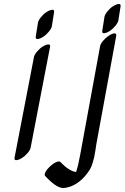

<svg xmlns="http://www.w3.org/2000/svg" viewBox="-20 -763 623 960"><path d="M215.2 -540Q233.6 -544 230.3 -529L133.2 -25Q131.1 -13 117.8 2.5Q104.4 18 90.7 26.5Q76.9 35 67.8 37Q49.4 41 52.8 25L149.8 -478Q151.8 -489 165.2 -505Q178.6 -521 192.3 -529.5Q206.1 -538 215.2 -540ZM234.4 -713Q252.8 -718 250.4 -702L239.3 -632Q237.3 -621 224.4 -605Q211.5 -589 197.7 -580Q183.9 -571 174.8 -569Q156.3 -564 158.7 -580L169.9 -650Q171.8 -661 184.7 -677Q197.6 -693 211.4 -702Q225.2 -711 234.4 -713ZM281.9 47Q325.9 93 360.5 97Q371.3 65 381.1 10L480.5 -532Q482.6 -544 495.9 -559.5Q509.3 -575 523.1 -584Q536.9 -593 545 -595Q563.5 -600 561 -583L461.7 -42Q461.2 -37 456.9 -10.5Q452.6 16 450.9 23.5Q449.3 31 443 52Q436.6 73 429.7 84Q389.1 148 334.2 169Q311.5 177 296.5 177Q281.5 177 262.5 166Q238.7 152 205.8 117Q200.3 111 207.5 97Q214.7 83 230.5 68.5Q246.3 54 261.3 47.5Q276.4 41 281.9 47ZM566.9 -742Q585.3 -747 582.9 -731L571.8 -661Q569.9 -650 557 -634Q544.1 -618 530.3 -609Q516.5 -600 507.3 -598Q488.9 -593 491.3 -609L502.4 -679Q504.3 -690 517.2 -706Q530.1 -722 543.9 -731Q557.7 -740 566.9 -742Z"/></svg>

Font: Kavivanar
Style: Regular
Weight: 400
Designer: Tharique Azeez
Foundry: Tharique Azeez
Version: Version 1.88